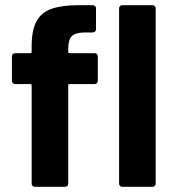

<svg xmlns="http://www.w3.org/2000/svg" viewBox="-20 -720 671 740"><path d="M345 -515Q350 -515 353.5 -511.5Q357 -508 357 -503V-408Q357 -403 353.5 -399.5Q350 -396 345 -396H248Q243 -396 243 -391V-12Q243 -7 239.5 -3.5Q236 0 231 0H114Q109 0 105.5 -3.5Q102 -7 102 -12V-391Q102 -396 97 -396H38Q33 -396 29.5 -399.5Q26 -403 26 -408V-503Q26 -508 29.5 -511.5Q33 -515 38 -515H97Q102 -515 102 -520V-542Q102 -604 121 -638.5Q140 -673 180 -686.5Q220 -700 282 -700Q291 -700 300 -700H338Q343 -700 346.5 -696.5Q350 -693 350 -688V-607Q350 -602 346.5 -598.5Q343 -595 338 -595H305Q270 -594 256.5 -580.5Q243 -567 243 -531V-520Q243 -515 248 -515ZM451 0Q446 0 442.5 -3.5Q439 -7 439 -12V-688Q439 -693 442.5 -696.5Q446 -700 451 -700H568Q573 -700 576.5 -696.5Q580 -693 580 -688V-12Q580 -7 576.5 -3.5Q573 0 568 0Z"/></svg>

Font: LinhAnh
Style: Bold
Weight: 700
Designer: Jeremy Tribby
Foundry: Tribby Type
Version: Version 1.408